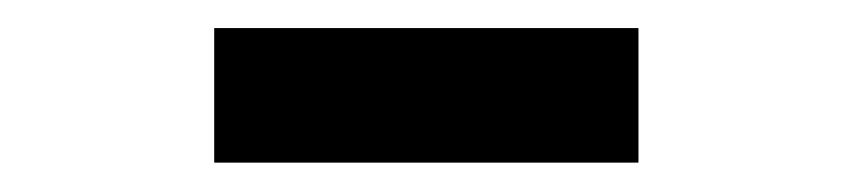

<svg xmlns="http://www.w3.org/2000/svg" viewBox="-20 -705 595 134"><path d="M129.5 -591.5V-685.4H425.6V-591.5Z"/></svg>

Font: Source Sans Variable
Style: Regular
Weight: 200
Designer: Paul D. Hunt
Foundry: Adobe Systems Incorporated
Version: Version 3.006;hotconv 1.0.111;makeotfexe 2.5.65597